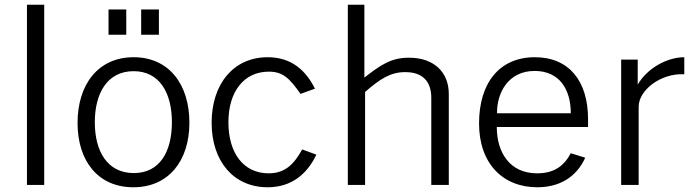

<svg xmlns="http://www.w3.org/2000/svg" viewBox="-20 -782 2945 812"><path d="M167 0V-762H94V0Z M544 10C694 10 781 -103 781 -263C781 -425 695 -540 545 -540C396 -540 308 -426 308 -262C308 -102 394 10 544 10ZM439 -742V-635H514V-742ZM577 -742V-635H652V-742ZM546 -50C434 -50 381 -142 381 -265C381 -388 434 -481 545 -481C655 -481 707 -389 707 -265C707 -141 656 -50 546 -50Z M1112 -540C967 -540 875 -426 875 -263C875 -101 967 10 1112 10C1211 10 1278 -44 1318 -128L1258 -150C1222 -85 1184 -49 1116 -49C1011 -49 946 -133 946 -265C946 -395 1012 -479 1117 -479C1177 -479 1205 -450 1251 -385L1312 -407C1274 -483 1214 -540 1112 -540Z M1524 0V-393C1587 -448 1631 -477 1694 -477C1769 -477 1804 -436 1804 -368V0H1878V-385C1878 -476 1816 -538 1710 -538C1633 -538 1590 -507 1521 -454V-762H1451V0Z M2467 -245V-278C2467 -440 2386 -540 2242 -540C2092 -540 2006 -431 2006 -260C2006 -89 2108 10 2252 10C2344 10 2417 -31 2455 -115L2394 -134C2365 -80 2324 -49 2251 -49C2137 -49 2081 -136 2081 -245ZM2082 -303C2081 -390 2130 -482 2241 -482C2346 -482 2394 -404 2394 -303Z M2681 0V-331C2681 -399 2772 -473 2874 -468V-540C2799 -540 2715 -491 2677 -424V-530H2607V0Z"/></svg>

Font: Cheyenne Sans Light
Style: Regular
Weight: 300
Designer: The Public Sans project authors (U.S. Web Design System), Libre Franklin designed by Pablo Impallari and Rodrigo Fuenzal
Foundry: The Cheyenne Sans Project Authors
Version: Version 2.007